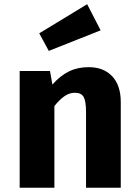

<svg xmlns="http://www.w3.org/2000/svg" viewBox="-20 -876 655 896"><path d="M71.8 0V-544.6H213.3L224.6 -481.5Q261 -522.6 301.5 -542.6Q342.1 -562.6 393.8 -562.6Q463.6 -562.6 503.6 -520Q543.6 -477.4 543.6 -400V0H381.5V-353.3Q381.5 -403.6 370.5 -423.3Q359.5 -443.1 329.2 -443.1Q303.6 -443.1 280.3 -426.7Q256.9 -410.3 233.8 -381V0ZM386.7 -856.4 449.7 -734.4 207.7 -638.5 163.1 -720.5Z"/></svg>

Font: FiraCode Nerd Font Mono
Style: Bold
Weight: 700
Monospace: yes
Designer: Carrois Corporate, Edenspiekermann AG, Nikita Prokopov
Foundry: Carrois Corporate, Edenspiekermann AG, Nikita Prokopov
Version: Version 6.002;Nerd Fonts 3.3.0